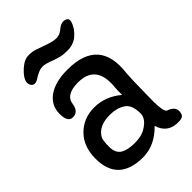

<svg xmlns="http://www.w3.org/2000/svg" viewBox="-178 -637 719 719"><g transform="rotate(-45 181.5 -277.0)"><path d="M38 -481Q26 -501 52 -530Q66 -545 74 -550Q92 -564 111.5 -564Q131 -564 144 -559.5Q157 -555 171 -550Q171 -550 193 -542.5Q215 -535 231 -535Q248 -535 263 -548Q290 -571 310 -556Q321 -547 301 -514Q290 -499 275 -487Q254 -473 228.5 -473Q203 -473 190.5 -476.5Q178 -480 166 -484Q133 -497 120 -497Q108 -497 98.5 -493Q89 -489 81 -484.5Q73 -480 67 -476Q47 -466 38 -481ZM323 10Q273 7 258 -43Q207 10 143.5 10Q80 10 47 -21Q14 -52 14.5 -114Q15 -176 51 -213Q89 -252 147 -252Q205 -252 254 -211V-237L255 -251Q266 -361 170 -361Q104 -361 99 -317Q93 -280 62 -282Q38 -284 38 -326Q38 -371 74.5 -397Q111 -423 176 -423Q344 -423 323 -257Q322 -237 321 -217Q320 -137 319 -109Q320 -56 331 -51Q372 -37 360 -3Q356 12 323 10ZM169 -191Q109 -191 88 -153Q82 -142 82 -108Q82 -75 103 -62Q124 -50 160 -50Q196 -50 217 -63Q253 -84 254 -112Q254 -160 229 -175Q204 -191 169 -191Z"/></g></svg>

Font: Scratch Savers
Style: Book
Weight: 400
Designer: Pablo Impallari, Rodrigo Fuenzalida, Brenda Gallo
Foundry: Pablo Impallari, Rodrigo Fuenzalida, Brenda Gallo
Version: Version 4.0b1